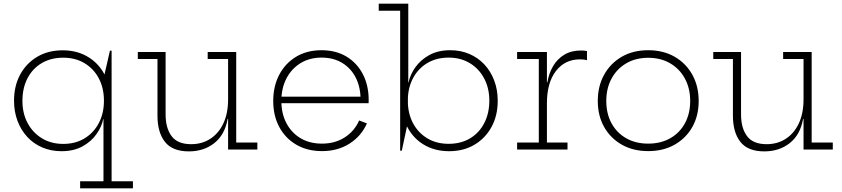

<svg xmlns="http://www.w3.org/2000/svg" viewBox="-20 -810 4560 1040"><path d="M584.5 172H700V210H414V172H540.5V-208.5L543 -237.5V-281.5L540.5 -328V-382.5L575.5 -535.5H584.5ZM319.5 -537.5Q390 -537.5 445.2 -508.2Q500.5 -479 534.5 -426.5Q568.5 -374 575 -303.5L543 -264.5Q543 -332.5 515.5 -385Q488 -437.5 438.2 -467.5Q388.5 -497.5 322.5 -497.5Q255.5 -497.5 205.8 -468Q156 -438.5 128.8 -385.8Q101.5 -333 101.5 -263.5Q101.5 -195.5 129.8 -143Q158 -90.5 207.8 -60.5Q257.5 -30.5 322.5 -30.5Q388.5 -30.5 438 -60.5Q487.5 -90.5 515.2 -143.2Q543 -196 543 -264.5L549.5 -165H539Q531 -124 502.8 -83.8Q474.5 -43.5 427 -17.2Q379.5 9 313 9Q257 9 209.8 -11Q162.5 -31 128.2 -67.8Q94 -104.5 75 -154.8Q56 -205 56 -264.5Q56 -344.5 89.2 -406Q122.5 -467.5 181.8 -502.5Q241 -537.5 319.5 -537.5Z M1215.5 -490.5H1105V-528.5H1259.5V-38H1374V0H1215.5ZM877 -528.5V-190.5Q877 -115.5 909.8 -72.2Q942.5 -29 1015.5 -29Q1074 -29 1119.2 -58.2Q1164.5 -87.5 1190 -141.8Q1215.5 -196 1215.5 -272.5L1228 -166H1213Q1198 -80 1141 -35Q1084 10 1003 10Q914 10 873.5 -41.5Q833 -93 833 -183.5V-490.5H726.5V-528.5Z M1724.5 8.5Q1644.5 8.5 1585 -26.2Q1525.5 -61 1492.8 -122Q1460 -183 1460 -263Q1460 -343.5 1492.8 -405.5Q1525.5 -467.5 1584.2 -502.8Q1643 -538 1721.5 -538Q1799.5 -538 1856.8 -503.5Q1914 -469 1945.5 -408.2Q1977 -347.5 1977 -268Q1977 -262.5 1976.8 -258.2Q1976.5 -254 1976.5 -251H1932.5Q1933 -255.5 1933 -260.5Q1933 -265.5 1933 -271.5Q1933 -338 1907.2 -389Q1881.5 -440 1834 -469Q1786.5 -498 1721.5 -498Q1657 -498 1608 -468Q1559 -438 1531.5 -385Q1504 -332 1504 -263Q1504 -195 1531.5 -142.8Q1559 -90.5 1608.2 -61.2Q1657.5 -32 1724 -32Q1794 -32 1846.8 -65.5Q1899.5 -99 1925.5 -157.5L1967.5 -141.5Q1936.5 -72 1872.8 -31.8Q1809 8.5 1724.5 8.5ZM1487.5 -251V-286.5H1962.5L1975 -251Z M2147.5 6V-752H2031.5V-790H2191.5V-329.5L2189.5 -278.5V-226L2191.5 -158.5L2156.5 6ZM2413 9Q2342 9 2286.8 -20.2Q2231.5 -49.5 2197.8 -102.2Q2164 -155 2157 -225L2189 -264.5Q2189 -196.5 2216.5 -144Q2244 -91.5 2293.8 -61.2Q2343.5 -31 2410 -31Q2477 -31 2526.5 -60.8Q2576 -90.5 2603.2 -143.5Q2630.5 -196.5 2630.5 -265Q2630.5 -333 2602.2 -385.8Q2574 -438.5 2524.5 -468.2Q2475 -498 2410 -498Q2344 -498 2294.2 -468.2Q2244.5 -438.5 2216.8 -385.8Q2189 -333 2189 -264.5L2182.5 -363.5H2193Q2201.5 -405.5 2229.8 -445.5Q2258 -485.5 2305.5 -511.8Q2353 -538 2419 -538Q2475 -538 2522.2 -517.8Q2569.5 -497.5 2603.8 -460.8Q2638 -424 2657 -374Q2676 -324 2676 -264Q2676 -184.5 2642.8 -123Q2609.5 -61.5 2550.2 -26.2Q2491 9 2413 9Z M2942.5 -38H3054V0H2781V-38H2898.5V-490.5H2781V-528.5H2942.5ZM3159.5 -484Q3152 -486 3143.2 -487.2Q3134.5 -488.5 3121.5 -488.5Q3040 -488.5 2991.2 -425.2Q2942.5 -362 2942.5 -250.5L2930.5 -364H2945Q2953 -413 2976 -452Q2999 -491 3036.8 -513.8Q3074.5 -536.5 3126.5 -536.5Q3136 -536.5 3143.2 -535.8Q3150.5 -535 3159.5 -533.5Z M3491 8.5Q3410 8.5 3348.5 -26.2Q3287 -61 3252.5 -122Q3218 -183 3218 -263Q3218 -343.5 3252.5 -405.5Q3287 -467.5 3348.2 -502.8Q3409.5 -538 3491 -538Q3572.5 -538 3634 -502.8Q3695.5 -467.5 3730 -405.5Q3764.5 -343.5 3764.5 -263Q3764.5 -183 3730 -122Q3695.5 -61 3634 -26.2Q3572.5 8.5 3491 8.5ZM3491 -32Q3559 -32 3610.2 -61Q3661.5 -90 3690 -142.2Q3718.5 -194.5 3718.5 -263Q3718.5 -331.5 3690 -384.2Q3661.5 -437 3610.2 -467Q3559 -497 3491 -497Q3423.5 -497 3372.2 -467Q3321 -437 3292.5 -384.2Q3264 -331.5 3264 -263Q3264 -194.5 3292.5 -142.2Q3321 -90 3372.2 -61Q3423.5 -32 3491 -32Z M4332.5 -490.5H4222V-528.5H4376.5V-38H4491V0H4332.5ZM3994 -528.5V-190.5Q3994 -115.5 4026.8 -72.2Q4059.5 -29 4132.5 -29Q4191 -29 4236.2 -58.2Q4281.5 -87.5 4307 -141.8Q4332.5 -196 4332.5 -272.5L4345 -166H4330Q4315 -80 4258 -35Q4201 10 4120 10Q4031 10 3990.5 -41.5Q3950 -93 3950 -183.5V-490.5H3843.5V-528.5Z"/></svg>

Font: Hepta Slab Light
Style: Regular
Weight: 300
Designer: Michael LaGattuta
Foundry: Michael LaGattuta
Version: Version 1.102